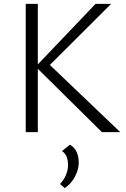

<svg xmlns="http://www.w3.org/2000/svg" viewBox="-20 -678 648 985"><path d="M503 0 163 -336 470 -658H550L217 -326L222 -358L597 0ZM112 0V-658H174V0ZM312 287 288 266Q307 246 318 220.5Q329 195 329 169Q329 144 321.5 125.5Q314 107 298 97L339 64Q364 80 374 103.5Q384 127 384 155Q384 191 365 227.5Q346 264 312 287Z"/></svg>

Font: Ysabeau Office Light
Style: Regular
Weight: 300
Designer: Christian Thalmann (Catharsis Fonts)
Version: Version 2.001;gftools[0.9.30]; featfreeze: tnum,lnum,ss02